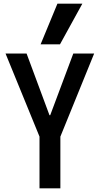

<svg xmlns="http://www.w3.org/2000/svg" viewBox="-20 -1020 540 1040"><path d="M194 0V-280L10 -730H124L248 -396H252L377 -730H490L307 -280V0ZM305 -780H200L291 -1000H426Z"/></svg>

Font: M PLUS 1 Code Medium
Style: Regular
Weight: 500
Designer: Coji Morishita
Foundry: UNDERFOREST DESIGN
Version: Version 1.002